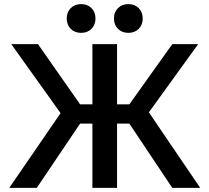

<svg xmlns="http://www.w3.org/2000/svg" viewBox="-20 -915 1020 935"><path d="M275 -364 35 -700H165L370 -407H430V-700H550V-407H610L819 -700H945L705 -368L955 0H819L610 -313H550V0H430V-313H370L159 0H25ZM305 -825Q305 -856 324.5 -875.5Q344 -895 375 -895Q406 -895 425.5 -875.5Q445 -856 445 -825Q445 -794 425.5 -774.5Q406 -755 375 -755Q344 -755 324.5 -774.5Q305 -794 305 -825ZM535 -825Q535 -856 554.5 -875.5Q574 -895 605 -895Q636 -895 655.5 -875.5Q675 -856 675 -825Q675 -794 655.5 -774.5Q636 -755 605 -755Q574 -755 554.5 -774.5Q535 -794 535 -825Z"/></svg>

Font: .
Style: 
Weight: 500
Designer: A.Korolkova, Vitaly Kuzmin
Foundry: ParaType Ltd
Version: Version 1.000; Glyphs 3.2, build 3192.0